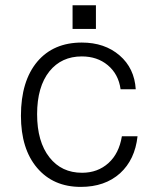

<svg xmlns="http://www.w3.org/2000/svg" viewBox="-20 -693 623 730"><path d="M255.9 -583H344.7V-672.9H255.9ZM443.4 -174.8Q432.6 -109.4 392.6 -73.2Q351.6 -36.1 292 -36.1Q213.9 -36.1 168 -94.7Q121.1 -154.3 121.1 -258.8Q121.1 -363.3 168 -421.9Q213.9 -478.5 291 -478.5Q349.6 -478.5 389.6 -445.3Q430.7 -411.1 438.5 -353.5H496.1Q491.2 -433.6 434.6 -482.4Q377.9 -531.2 291 -531.2Q183.6 -531.2 122.1 -459Q59.6 -384.8 59.6 -252.9Q59.6 -127 121.1 -54.7Q182.6 17.6 287.1 17.6Q378.9 17.6 436.5 -34.2Q493.2 -85.9 502.9 -174.8Z"/></svg>

Font: Dotum
Style: Regular
Weight: 400
Version: Version 2.21